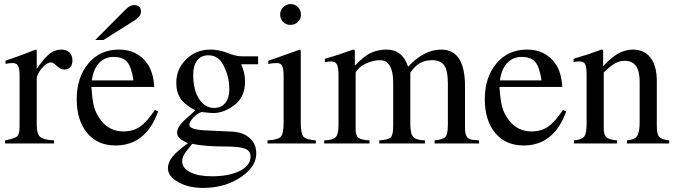

<svg xmlns="http://www.w3.org/2000/svg" viewBox="-20 -703 3315 941"><path d="M160 -458V-366Q198 -420 223.5 -440Q249 -460 280 -460Q306 -460 320.5 -446Q335 -432 335 -407Q335 -386 324.5 -374Q314 -362 296 -362Q277 -362 256 -382Q240 -397 230 -397Q209 -397 184.5 -368Q160 -339 160 -315V-90Q160 -47 177 -32Q194 -17 245 -15V0H5V-15Q53 -24 64.5 -35Q76 -46 76 -84V-334Q76 -367 68.5 -380.5Q61 -394 42 -394Q26 -394 7 -390V-406Q70 -426 155 -460Z M447 -507 594 -655Q617 -678 636 -678Q671 -678 671 -646Q671 -623 641 -604L487 -507ZM739 -164 755 -157Q695 10 546 10Q458 10 407 -51.5Q356 -113 356 -217Q356 -324 413 -392Q470 -460 563 -460Q653 -460 702 -391Q731 -351 736 -277H428Q432 -214 440.5 -181Q449 -148 474 -114Q516 -59 585 -59Q634 -59 667.5 -83Q701 -107 739 -164ZM430 -309H634Q625 -372 604.5 -398Q584 -424 536 -424Q494 -424 466 -394.5Q438 -365 430 -309Z M1245 -388H1162Q1181 -345 1181 -304Q1181 -227 1129 -188Q1077 -149 1025 -149Q1014 -149 987 -152L968 -154Q948 -148 928 -127Q908 -106 908 -91Q908 -68 986 -64L1115 -58Q1170 -56 1203 -27Q1236 2 1236 49Q1236 107 1176 154Q1093 218 976 218Q904 218 853.5 189.5Q803 161 803 121Q803 93 825 65.5Q847 38 901 -1Q869 -16 858.5 -27Q848 -38 848 -54Q848 -83 894 -123Q917 -142 937 -163Q887 -188 865.5 -219Q844 -250 844 -297Q844 -365 892.5 -412.5Q941 -460 1011 -460Q1051 -460 1091 -445L1113 -437Q1142 -427 1168 -427H1245ZM927 -338V-335Q927 -263 955.5 -218.5Q984 -174 1030 -174Q1064 -174 1084 -198.5Q1104 -223 1104 -264Q1104 -330 1074 -385Q1049 -432 1001 -432Q966 -432 946.5 -407Q927 -382 927 -338ZM1208 64Q1208 36 1180.5 25.5Q1153 15 1084 15Q985 15 922 2Q892 38 882.5 54.5Q873 71 873 88Q873 121 912.5 141Q952 161 1018 161Q1103 161 1155.5 134.5Q1208 108 1208 64Z M1455 -632Q1455 -610 1440 -595.5Q1425 -581 1403 -581Q1382 -581 1367.5 -595.5Q1353 -610 1353 -632Q1353 -653 1368 -668Q1383 -683 1404 -683Q1426 -683 1440.5 -668Q1455 -653 1455 -632ZM1528 0H1291V-15Q1343 -18 1356.5 -33Q1370 -48 1370 -104V-331Q1370 -366 1363 -380Q1356 -394 1337 -394Q1313 -394 1295 -389V-405L1450 -460L1454 -456V-105Q1454 -49 1466.5 -34Q1479 -19 1528 -15Z M2328 0H2110V-15Q2152 -19 2163.5 -32.5Q2175 -46 2175 -90V-296Q2175 -356 2157.5 -382Q2140 -408 2098 -408Q2063 -408 2038.5 -394Q2014 -380 1991 -347V-95Q1991 -47 2005.5 -31.5Q2020 -16 2063 -15V0H1839V-15Q1883 -18 1895 -29.5Q1907 -41 1907 -86V-297Q1907 -408 1842 -408Q1814 -408 1782.5 -395.5Q1751 -383 1736 -365Q1723 -350 1723 -348V-70Q1723 -38 1737 -27.5Q1751 -17 1791 -15V0H1569V-15Q1611 -16 1625 -30.5Q1639 -45 1639 -88V-336Q1639 -373 1631 -387.5Q1623 -402 1604 -402Q1589 -402 1572 -398V-415Q1640 -434 1711 -460L1719 -457V-383H1721Q1766 -430 1800.5 -445Q1835 -460 1874 -460Q1953 -460 1980 -376Q2058 -460 2143 -460Q2259 -460 2259 -280V-77Q2259 -44 2269 -31.5Q2279 -19 2302 -17L2328 -15Z M2739 -164 2755 -157Q2695 10 2546 10Q2458 10 2407 -51.5Q2356 -113 2356 -217Q2356 -324 2413 -392Q2470 -460 2563 -460Q2653 -460 2702 -391Q2731 -351 2736 -277H2428Q2432 -214 2440.5 -181Q2449 -148 2474 -114Q2516 -59 2585 -59Q2634 -59 2667.5 -83Q2701 -107 2739 -164ZM2430 -309H2634Q2625 -372 2604.5 -398Q2584 -424 2536 -424Q2494 -424 2466 -394.5Q2438 -365 2430 -309Z M3260 0H3052L3053 -15Q3090 -18 3102.5 -36.5Q3115 -55 3115 -105V-304Q3115 -405 3042 -405Q3017 -405 2995 -393Q2973 -381 2939 -348V-72Q2939 -42 2952.5 -30Q2966 -18 3004 -15V0H2793V-15Q2831 -18 2843 -33.5Q2855 -49 2855 -94V-337Q2855 -374 2848 -388Q2841 -402 2820 -402Q2800 -402 2791 -398V-415Q2861 -435 2928 -460L2936 -457V-379H2937Q3008 -460 3081 -460Q3138 -460 3168.5 -420Q3199 -380 3199 -306V-85Q3199 -45 3211 -32Q3223 -19 3260 -15Z"/></svg>

Font: STIX
Style: Regular
Weight: 400
Designer: MicroPress Inc., with final additions and corrections provided by Coen Hoffman, Elsevier (retired)
Version: Version 1.1.1